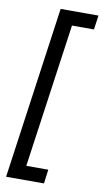

<svg xmlns="http://www.w3.org/2000/svg" viewBox="-101 -862 549 1024"><g transform="rotate(10 173.0 -350.0)"><path d="M335 -739H216L106 40H225L215 116H10L141 -816H346Z"/></g></svg>

Font: Fira Sans
Style: Italic
Weight: 400
Italic angle: -8°
Designer: bBox Type GmbH & Carrois Corporate GbR & Edenspiekermann AG
Foundry: bBox Type GmbH & Carrois Corporate GbR & Edenspiekermann AG
Version: Version 4.301